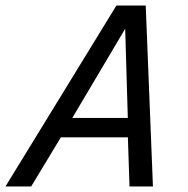

<svg xmlns="http://www.w3.org/2000/svg" viewBox="-46 -675 680 695"><path d="M126 -177.8 167.7 -248H434L443.5 -177.8ZM66.8 0H-26.2L375.4 -655H437.3L426.8 -604.1L194.2 -211.8H194.8ZM507.6 0H422.8L415.8 -211.6L417.7 -211.9L406.1 -606.2L419.2 -655H481.5Z"/></svg>

Font: Intel One Mono Light
Style: Italic
Weight: 300
Italic angle: -16°
Monospace: yes
Designer: Fred Shallcrass
Foundry: Frere-Jones Type LLC
Version: Version 1.004